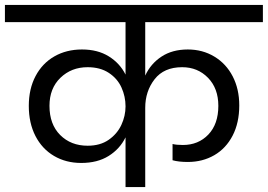

<svg xmlns="http://www.w3.org/2000/svg" viewBox="-47 -760 1088 780"><path d="M543 -670V-453Q565 -501 609 -530Q653 -559 716 -559Q776 -559 824 -530Q872 -501 898.5 -449.5Q925 -398 925 -332Q925 -261 898 -209Q871 -157 823.5 -129.5Q776 -102 716 -102Q679 -102 654 -109V-175Q670 -171 696 -171Q759 -171 799.5 -213.5Q840 -256 840 -330Q840 -401 798 -444Q756 -487 693 -487Q619 -487 581 -438Q543 -389 543 -322V0H463V-202Q440 -155 394.5 -126.5Q349 -98 283 -98Q221 -98 172.5 -126.5Q124 -155 97 -207.5Q70 -260 70 -330Q70 -399 97.5 -451Q125 -503 174 -531Q223 -559 286 -559Q350 -559 395 -531Q440 -503 463 -457V-670H-27V-740H1021V-670ZM463 -328Q463 -368 446.5 -404.5Q430 -441 395 -464Q360 -487 309 -487Q243 -487 198.5 -444Q154 -401 154 -330Q154 -255 197.5 -211.5Q241 -168 309 -168Q360 -168 394.5 -192Q429 -216 446 -252.5Q463 -289 463 -328Z"/></svg>

Font: Poppins A&M
Style: Regular-A&M
Weight: 400
Designer: Ninad Kale (Devanagari), Jonny Pinhorn (Latin)
Foundry: Indian Type Foundry
Version: 4.004